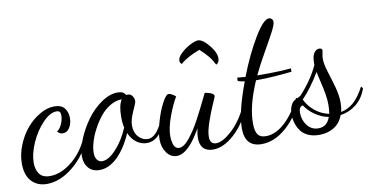

<svg xmlns="http://www.w3.org/2000/svg" viewBox="-89 -774 1963 1007"><g transform="rotate(-10 892.5 -270.5)"><path d="M195.8 -337.9Q233.9 -337.9 250.5 -316.4Q267.1 -294.9 267.1 -264.2Q267.1 -233.9 253.2 -212.4Q239.3 -190.9 216.8 -190.9Q199.7 -190.9 188 -206.1Q202.6 -213.4 213.9 -237.8Q225.1 -262.2 225.1 -285.2Q225.1 -297.9 220.2 -304Q215.3 -310.1 203.1 -310.1Q168.9 -310.1 129.9 -269.5Q90.8 -229 64.9 -170.9Q39.1 -112.8 39.1 -64.9Q39.1 -29.3 55.7 -5.6Q72.3 18.1 111.8 18.1Q172.4 18.1 232.4 -31.7Q292.5 -81.5 324.2 -163.1L336.9 -152.8Q302.7 -62 232.2 -2.9Q161.6 56.2 88.9 56.2Q38.6 56.2 7.8 23.2Q-22.9 -9.8 -22.9 -71.8Q-22.9 -120.6 -2.9 -169.7Q17.1 -218.8 48.1 -255.4Q79.1 -292 118.7 -314.9Q158.2 -337.9 195.8 -337.9Z M729.5 -160.2 742.7 -149.9Q705.6 -64 642.6 -64Q613.8 -64 588.6 -82Q563.5 -100.1 548.8 -133.8Q516.1 -57.6 470.2 -12.7Q424.3 32.2 373.5 32.2Q336.4 32.2 315.2 8.1Q293.9 -16.1 293.9 -55.2Q293.9 -94.7 315.4 -146.2Q336.9 -197.8 369.9 -243.4Q402.8 -289.1 448 -320.6Q493.2 -352.1 535.6 -352.1Q568.4 -352.1 578.6 -331.1Q580.6 -332 585.9 -332Q602.5 -332 611.1 -318.8Q619.6 -305.7 619.6 -293Q619.6 -283.2 609.9 -262.7Q600.1 -242.2 590.3 -216.1Q580.6 -189.9 580.6 -167Q580.6 -130.4 601.8 -107.2Q623 -84 650.9 -84Q693.8 -84 729.5 -160.2ZM395.5 -11.2Q429.2 -11.2 470.2 -55.7Q511.2 -100.1 538.6 -165Q532.7 -189.5 532.7 -222.2Q532.7 -284.2 551.8 -313Q519.5 -313 488.5 -294.2Q457.5 -275.4 434.6 -246.3Q411.6 -217.3 393.8 -183.3Q376 -149.4 366.9 -117.4Q357.9 -85.4 357.9 -62Q357.9 -38.6 367.9 -24.9Q377.9 -11.2 395.5 -11.2Z M986.3 -271Q1034.7 -262.7 1034.7 -245.1Q1034.7 -242.2 1017.8 -204.3Q1001 -166.5 984.1 -117.9Q967.3 -69.3 967.3 -40Q967.3 0 1000.5 0Q1034.7 0 1083.7 -44.7Q1132.8 -89.4 1167.5 -162.1L1180.7 -152.8Q1148.9 -73.2 1091.3 -21.7Q1033.7 29.8 979.5 29.8Q909.7 29.8 909.7 -43.9Q909.7 -64.5 916.5 -94.2Q846.7 29.8 785.6 29.8Q752.9 29.8 731.7 0.2Q710.4 -29.3 710.4 -70.8Q710.4 -107.4 726.1 -162.1Q741.7 -216.8 762.9 -257.3Q784.2 -297.9 798.3 -297.9Q804.2 -297.9 815.9 -292Q827.6 -286.1 835.4 -277.8Q814.5 -245.1 791.5 -183.6Q768.6 -122.1 768.6 -77.1Q768.6 -68.4 769.8 -59.1Q771 -49.8 774.2 -37.6Q777.3 -25.4 785.2 -17.6Q793 -9.8 804.7 -9.8Q817.4 -9.8 832 -19.8Q846.7 -29.8 861.6 -49.1Q876.5 -68.4 889.9 -88.4Q903.3 -108.4 918.7 -137.2Q934.1 -166 944.1 -185.8Q954.1 -205.6 967.8 -233.4Q981.4 -261.2 986.3 -271ZM894.5 -440.9Q884.3 -447.3 884.3 -460Q884.3 -478 907.5 -499.5Q930.7 -521 957.5 -534.4Q984.4 -547.9 998.5 -547.9Q1022.9 -547.9 1055.7 -508.3Q1088.4 -468.8 1088.4 -437Q1088.4 -414.1 1071.3 -405.8Q1058.1 -432.6 1041.3 -453.1Q1024.4 -473.6 997.6 -498Q930.2 -473.1 894.5 -440.9Z M1453.6 -318.8V-300.8Q1343.8 -289.1 1277.3 -289.1H1262.7Q1207.5 -162.1 1207.5 -70.8Q1207.5 -27.3 1220.5 -9.3Q1233.4 8.8 1263.7 8.8Q1314.9 8.8 1365 -36.9Q1415 -82.5 1453.6 -162.1L1466.3 -151.9Q1429.2 -64.9 1366.2 -9.5Q1303.2 45.9 1234.4 45.9Q1145.5 45.9 1145.5 -53.2Q1145.5 -139.6 1203.6 -293.9Q1179.7 -297.4 1167.5 -301.8V-319.8Q1201.2 -316.4 1211.4 -315.9Q1255.9 -430.7 1305.9 -513.9Q1356 -597.2 1385.3 -597.2Q1393.1 -597.2 1399.7 -591.1Q1406.2 -585 1406.2 -575.2Q1406.2 -560.1 1386.7 -522.9Q1367.2 -485.8 1331.8 -423.8Q1296.4 -361.8 1273.4 -313H1310.5Q1394 -313 1453.6 -318.8Z M1415 -80.1Q1415 -107.4 1423.8 -125.7Q1432.6 -144 1442.6 -150.1Q1452.6 -156.2 1464.6 -161.6Q1476.6 -167 1479 -169.9Q1543.5 -240.2 1578.1 -314.9V-327.1Q1578.1 -361.3 1589.6 -378.2Q1601.1 -395 1617.2 -395Q1633.3 -395 1633.3 -381.8Q1633.3 -380.4 1630.1 -366Q1627 -351.6 1627 -337.9Q1627 -311 1640.1 -269.8Q1653.3 -228.5 1666.3 -182.4Q1679.2 -136.2 1679.2 -97.2Q1679.2 -70.3 1673.3 -47.9Q1709.5 -54.2 1740.2 -80.6Q1771 -106.9 1799.3 -161.1L1808.1 -150.9Q1790 -98.6 1752.9 -68.8Q1715.8 -39.1 1668 -32.2Q1652.8 9.3 1618.9 30Q1585 50.8 1540 50.8Q1506.3 50.8 1481 39.1Q1455.6 27.3 1441.9 7.6Q1428.2 -12.2 1421.6 -34.2Q1415 -56.2 1415 -80.1ZM1614.3 -96.2Q1614.3 -124 1608.9 -155.3Q1603.5 -186.5 1594.7 -222.9Q1585.9 -259.3 1583 -276.9Q1532.2 -192.9 1486.3 -147Q1502.4 -112.3 1534.7 -85.2Q1566.9 -58.1 1610.4 -48.8Q1614.3 -75.2 1614.3 -96.2ZM1542 16.1Q1587.9 16.1 1605 -33.2Q1565.4 -41 1532.2 -64.7Q1499 -88.4 1481.9 -116.2Q1460 -114.7 1460 -81.1Q1460 -42.5 1482.4 -13.2Q1504.9 16.1 1542 16.1Z"/></g></svg>

Font: Dancing Script OT
Style: Regular
Weight: 400
Foundry: Pablo Impallari. www.impallari.com
Version: Version 1.000